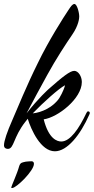

<svg xmlns="http://www.w3.org/2000/svg" viewBox="-87 -735 470 962"><path d="M361 -162C362 -164 363 -167 363 -169C363 -174 359 -177 355 -177C351 -177 349 -175 346 -169C309 -91 265 -26 220 -26C200 -26 157 -38 132 -137C203 -147 323 -241 323 -324C323 -353 305 -380 285 -380C264 -380 226 -350 157 -289C157 -289 106 -244 46 -167C77 -226 119 -304 150 -360C192 -437 245 -518 274 -560C308 -609 310 -645 310 -652C310 -672 299 -715 286 -715C276 -715 268 -703 256 -685C230 -646 157 -532 102 -418C46 -305 2 -196 -25 -134C-52 -73 -67 -28 -67 -7C-67 8 -55 11 -47 11C-16 10 -21 -48 41 -126C44 -130 48 -135 52 -140C69 -85 117 23 188 23C249 23 315 -57 361 -162ZM239 -308C231 -277 211 -245 211 -245C181 -198 121 -171 77 -167C130 -222 208 -292 239 -308ZM42 75C28 79 15 77 9 98C-1 135 -29 195 -31 205C-31 206 -29 207 -26 207C-5 207 83 121 83 86C83 79 80 73 71 73C67 73 47 74 42 75Z"/></svg>

Font: Mervale Script
Style: Regular
Weight: 400
Designer: Astigmatic (AOETI)
Foundry: Astigmatic (AOETI)
Version: Version 1.000